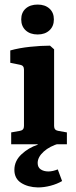

<svg xmlns="http://www.w3.org/2000/svg" viewBox="-20 -632 331 841"><path d="M217 -80Q217 -62 234 -59L273 -52V0H29V-52L68 -59Q85 -62 85 -80V-327Q85 -345 69 -348L25 -357V-411Q64 -422 112 -427Q160 -432 199 -432L217 -416ZM146 189Q102 188 72.5 169Q43 150 43 112Q43 73 74 44Q105 15 145 2V-5L241 -4Q198 8 171.5 32Q145 56 145 82Q145 101 158.5 110Q172 119 192 119Q202 119 212.5 116.5Q223 114 233 110L252 161Q230 174 201.5 181.5Q173 189 146 189ZM216 -547Q216 -517 196.5 -499Q177 -481 145 -481Q112 -481 92.5 -499Q73 -517 73 -547Q73 -577 92.5 -594.5Q112 -612 145 -612Q177 -612 196.5 -594.5Q216 -577 216 -547Z"/></svg>

Font: Rasa
Style: Bold
Weight: 700
Designer: Anna Giedrys (Yrsa+Rasa design), David Brezina (Yrsa art-direction, Rasa art-direction, design)
Foundry: Rosetta Type Foundry
Version: Version 2.004